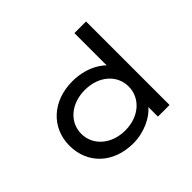

<svg xmlns="http://www.w3.org/2000/svg" viewBox="-166 -967 1203 1203"><g transform="rotate(-45 436.0 -365.0)"><path d="M393 10C489 10 580 -36 619 -85V0H722V-740H619V-454C608 -466 593 -477 576 -488C529 -517 467 -536 396 -536C222 -536 98 -423 98 -263C98 -104 215 10 393 10ZM413 -83C290 -83 203 -162 203 -263C203 -365 290 -442 413 -442C537 -442 623 -365 623 -263C623 -162 537 -83 413 -83Z"/></g></svg>

Font: Lexend Peta
Style: Regular
Weight: 400
Designer: Bonnie Shaver-Troup, Thomas Jockin
Foundry: Lexend
Version: Version 1.007